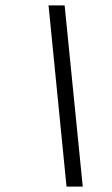

<svg xmlns="http://www.w3.org/2000/svg" viewBox="-20 -690 414 710"><path d="M286 0H226L159.5 -670H219Z"/></svg>

Font: Newsreader 16pt ExtraBold
Style: Italic
Weight: 800
Italic angle: -17°
Designer: Hugues Gentile
Foundry: Production Type
Version: Version 1.003; ttfautohint (v1.8.3)